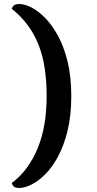

<svg xmlns="http://www.w3.org/2000/svg" viewBox="-20 -766 484 959"><path d="M77 173Q55 173 47 163.5Q39 154 39 148Q83 115 115.5 70Q148 25 170 -30Q192 -85 202.5 -149.5Q213 -214 213 -286Q213 -360 203.5 -423.5Q194 -487 173 -541Q152 -595 118.5 -640Q85 -685 39 -722Q39 -727 47 -736.5Q55 -746 77 -746Q102 -746 135.5 -729.5Q169 -713 204 -678Q239 -643 269 -588.5Q299 -534 317.5 -459Q336 -384 336 -286Q336 -188 317.5 -113Q299 -38 269.5 16.5Q240 71 205 105.5Q170 140 136 156.5Q102 173 77 173Z"/></svg>

Font: Arima Thin SemiBold
Style: Regular
Weight: 600
Version: Version 1.100